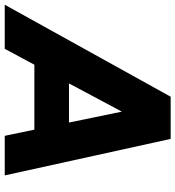

<svg xmlns="http://www.w3.org/2000/svg" viewBox="-19 -755 740 810"><g transform="rotate(90 351.0 -350.0)"><path d="M354 -700H532L686 0H519L493 -125H219L152 0H-34ZM463 -271 417 -494 298 -271Z"/></g></svg>

Font: Oak Sans ExtraBold
Style: Italic
Weight: 800
Italic angle: -9.49998°
Foundry: Erik Kennedy, Walven
Version: Version 1.000